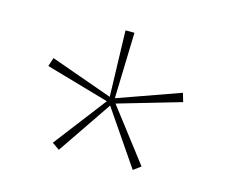

<svg xmlns="http://www.w3.org/2000/svg" viewBox="-67 -847 685 579"><g transform="rotate(15 275.5 -557.5)"><path d="M287 -758H259L265 -552L71 -621L62 -594L260 -537L135 -374L158 -358L273 -527L389 -357L412 -374L287 -537L483 -594L475 -621L281 -552Z"/></g></svg>

Font: Noto Sans Meetei Mayek Thin
Style: Regular
Weight: 100
Designer: Monotype Design Team and Neelakash Kshetrimayum
Foundry: Monotype Imaging Inc.
Version: Version 2.002